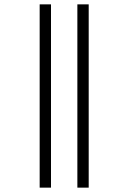

<svg xmlns="http://www.w3.org/2000/svg" viewBox="-20 -722 517 881"><path d="M335 139H387V-702H335ZM162 139H214V-702H162Z"/></svg>

Font: Noto Sans Kannada Condensed Light
Style: Regular
Weight: 300
Width: 3
Designer: Jelle Bosma - Monotype Design Team
Foundry: Monotype Imaging Inc.
Version: Version 2.005